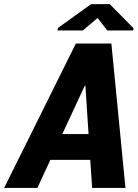

<svg xmlns="http://www.w3.org/2000/svg" viewBox="-57 -925 677 945"><path d="M249.5 -265.1H378.9L363.3 -502.9L360.4 -503.4ZM387.2 -138.2H190.9L127 0H-36.6L316.4 -710.9H491.2L560.5 0H396.5ZM600.6 -785.6 598.1 -774.9H471.2L423.3 -836.4L350.6 -774.9H225.6L228.5 -787.6L391.6 -904.8H482.9Z"/></svg>

Font: Roboto-BlackItalic
Style: Italic
Weight: 900
Italic angle: -12°
Designer: Google
Version: Version 1.100141; 2013